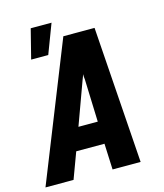

<svg xmlns="http://www.w3.org/2000/svg" viewBox="-132 -909 852 998"><g transform="rotate(-15 294.0 -409.5)"><path d="M-12 0 281 -735H449L500 0H349L343 -140H191L139 0ZM235 -260H339L331 -490Q330 -497 329.5 -504Q329 -511 329 -518Q327 -511 324.5 -504Q322 -497 319 -490ZM88 -661 128 -819H240L180 -661Z"/></g></svg>

Font: Iosevka Aile Heavy
Style: Italic
Weight: 900
Italic angle: -9°
Designer: Belleve Invis
Foundry: Belleve Invis
Version: Version 31.1.0; ttfautohint (v1.8.4)